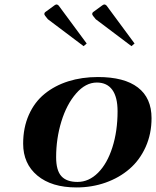

<svg xmlns="http://www.w3.org/2000/svg" viewBox="-20 -820 691 850"><path d="M221.2 -796.4Q227.1 -800.3 230 -800.3Q234.9 -800.3 239.7 -795.4L363.8 -627.4L350.1 -615.7L191.9 -734.9L180.2 -749.5Q176.3 -755.4 176.3 -757.3Q176.3 -763.7 181.2 -767.1ZM433.1 -796.4Q439 -800.3 441.9 -800.3Q446.8 -800.3 451.7 -795.4L575.7 -627.4L562 -615.7L403.8 -734.9L392.1 -749.5Q388.2 -755.4 388.2 -757.3Q388.2 -763.7 393.1 -767.1ZM323.2 -14.6Q373.5 -14.6 414.1 -55.2Q454.6 -95.7 477.5 -167.5Q500.5 -239.3 500.5 -327.6Q500.5 -390.1 477.1 -422.4Q453.6 -454.6 408.7 -454.6Q358.9 -454.6 316.9 -406.2Q274.9 -357.9 251.7 -282.2Q228.5 -206.5 228.5 -124Q228.5 -65.9 251.5 -40.3Q274.4 -14.6 323.2 -14.6ZM413.6 -479Q530.3 -479 590.6 -432.6Q650.9 -386.2 650.9 -296.9Q650.9 -227.5 624.8 -169.4Q598.6 -111.3 553.5 -72.3Q508.3 -33.2 447.8 -11.7Q387.2 9.8 318.4 9.8Q208.5 9.8 145.5 -42.7Q82.5 -95.2 82.5 -184.1Q82.5 -254.9 107.7 -311.5Q132.8 -368.2 177.5 -404.5Q222.2 -440.9 282.2 -460Q342.3 -479 413.6 -479Z"/></svg>

Font: QumpellkaNo12
Style: Regular
Weight: 500
Designer: gluk (gluksza@wp.pl)
Foundry: gluk (gluksza@wp.pl)
Version: Version 00.480